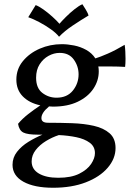

<svg xmlns="http://www.w3.org/2000/svg" viewBox="-20 -678 632 904"><path d="M230 -176Q219 -176 210 -177V-176Q175 -147 175 -122Q175 -100 206 -100Q263 -100 319.5 -98Q376 -96 422 -85.5Q468 -75 496 -50.5Q524 -26 524 19Q524 69 487 112Q450 155 384 180.5Q318 206 230 206Q141 206 90 177.5Q39 149 39 98Q39 64 60 37Q81 10 113.5 -10Q146 -30 180 -44Q175 -44 169.5 -44Q164 -44 159 -44Q110 -44 90 -54Q70 -64 65 -95Q85 -119 112.5 -140.5Q140 -162 170 -182Q118 -193 87.5 -224Q57 -255 57 -303Q57 -353 88 -390.5Q119 -428 167.5 -449Q216 -470 271 -470Q298 -470 328.5 -464Q359 -458 386 -443Q413 -428 429 -403Q452 -410 487.5 -425.5Q523 -441 567 -467Q569 -454 570 -436Q571 -418 571 -401Q571 -390 570.5 -380Q570 -370 569 -363Q537 -365 502 -365Q467 -365 443 -365Q445 -354 445 -342Q445 -298 419.5 -260Q394 -222 346 -199Q298 -176 230 -176ZM246 -218Q296 -218 323 -251.5Q350 -285 350 -328Q350 -366 327.5 -397.5Q305 -429 261 -429Q234 -429 208.5 -415Q183 -401 166.5 -375Q150 -349 150 -312Q150 -263 179.5 -240.5Q209 -218 246 -218ZM129 82Q129 119 163 139Q197 159 254 159Q315 159 353 140Q391 121 409 94Q427 67 427 43Q427 12 402.5 -6Q378 -24 339.5 -32Q301 -40 257 -42Q226 -32 196.5 -14Q167 4 148 28.5Q129 53 129 82ZM148 -654Q164 -648 185 -633Q206 -618 226.5 -599.5Q247 -581 260 -566Q270 -578 290 -598Q310 -618 331.5 -635Q353 -652 368 -658Q373 -651 384 -632.5Q395 -614 397 -605Q360 -583 322 -557.5Q284 -532 258 -505Q245 -522 219 -540.5Q193 -559 164.5 -574Q136 -589 113 -597Z"/></svg>

Font: Maname
Style: Regular
Weight: 400
Designer: Pathum Egodawatta
Foundry: mooniak
Version: Version 1.000; ttfautohint (v1.8.4.7-5d5b)